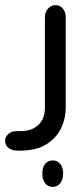

<svg xmlns="http://www.w3.org/2000/svg" viewBox="-116 -412 329 748"><path d="M-35 175H-49Q-69 175 -82.5 164.5Q-96 154 -96 137Q-96 121 -83.5 110Q-71 99 -52 99H-40Q-8 99 11.5 89.5Q31 80 41.5 66Q52 52 55.5 36.5Q59 21 59 9V-346Q59 -366 71.5 -379Q84 -392 100 -392Q117 -392 128.5 -379Q140 -366 140 -346V9Q140 49 122.5 86.5Q105 124 66.5 149Q28 174 -35 175ZM90 316Q70 316 59.5 301.5Q49 287 49 266V262Q49 241 59.5 227Q70 213 90 213Q108 213 119 227Q130 241 130 262V266Q130 287 119 301.5Q108 316 90 316Z"/></svg>

Font: Beiruti Medium
Style: Regular
Weight: 500
Designer: Arlette Boutros
Foundry: Boutros
Version: Version 1.41